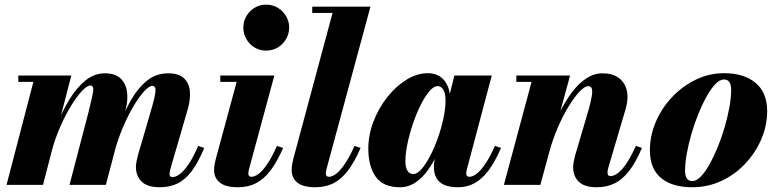

<svg xmlns="http://www.w3.org/2000/svg" viewBox="-20 -778 3276 808"><path d="M653.5 10Q599.5 10 575.8 -14Q552 -38 552 -74.5Q552 -85.5 554.8 -99.8Q557.5 -114 560.5 -125L614 -308Q631.5 -367.5 634.2 -392Q637 -416.5 620.5 -416.5Q607.5 -416.5 586.8 -394Q566 -371.5 542.5 -332.2Q519 -293 497.2 -241.8Q475.5 -190.5 460 -133H446Q461 -190 482.2 -249.2Q503.5 -308.5 532.2 -358.5Q561 -408.5 599.2 -439Q637.5 -469.5 687 -469.5Q732.5 -469.5 754.2 -448.8Q776 -428 779 -394Q782 -360 770.5 -319.5L697.5 -68.5Q696 -63 694.8 -56.8Q693.5 -50.5 693.5 -44.5Q693.5 -39.5 696.5 -36Q699.5 -32.5 705.5 -32.5Q718 -32.5 735 -44.2Q752 -56 772 -84.5Q792 -113 814 -164L839.5 -155.5Q814 -94 786.8 -57.8Q759.5 -21.5 727 -5.8Q694.5 10 653.5 10ZM7.5 0 120.5 -433.5H57V-460H280L161 0ZM272.5 0 353 -308Q368 -368.5 372 -393.2Q376 -418 359.5 -418Q346.5 -418 325 -395.2Q303.5 -372.5 279.2 -333Q255 -293.5 232.5 -242Q210 -190.5 195 -133H180.5Q196 -190 218.5 -249Q241 -308 271.2 -358Q301.5 -408 339 -438.8Q376.5 -469.5 422 -469.5Q463.5 -469.5 486.2 -448.8Q509 -428 514.2 -394Q519.5 -360 509.5 -319.5L425.5 0Z M982 10Q929 10 905 -9.8Q881 -29.5 881 -61.5Q881 -77.5 883.8 -89.8Q886.5 -102 888.5 -110.5L976 -433.5H907V-460H1134.5L1028 -66.5Q1027 -62.5 1026 -57.5Q1025 -52.5 1025 -48Q1025 -41.5 1028 -37.8Q1031 -34 1038.5 -34Q1051 -34 1067.2 -45.5Q1083.5 -57 1103.2 -85.2Q1123 -113.5 1145.5 -164L1171.5 -155.5Q1146 -96.5 1118 -60Q1090 -23.5 1057 -6.8Q1024 10 982 10ZM1100 -565Q1072.5 -565 1050.8 -578.5Q1029 -592 1016.5 -614.2Q1004 -636.5 1004 -662Q1004 -687.5 1016.5 -709.5Q1029 -731.5 1050.8 -745Q1072.5 -758.5 1100 -758.5Q1127.5 -758.5 1149.5 -745Q1171.5 -731.5 1184.2 -709.5Q1197 -687.5 1197 -662Q1197 -636.5 1184.2 -614.2Q1171.5 -592 1149.5 -578.5Q1127.5 -565 1100 -565Z M1307.5 10Q1255 10 1231.2 -9.8Q1207.5 -29.5 1207.5 -61Q1207.5 -77 1210 -89.2Q1212.5 -101.5 1214.5 -110L1379.5 -723.5H1294V-750H1539L1354 -66.5Q1353 -62 1352 -57.5Q1351 -53 1351 -49.5Q1351 -34 1364.5 -34Q1377 -34 1393.2 -45.5Q1409.5 -57 1429.2 -85.2Q1449 -113.5 1472 -164L1497.5 -155.5Q1472 -96.5 1444.2 -60Q1416.5 -23.5 1383.2 -6.8Q1350 10 1307.5 10Z M1663 10Q1592 10 1561 -34.5Q1530 -79 1530 -152.5Q1530 -210 1551.5 -266.2Q1573 -322.5 1609.2 -368.5Q1645.5 -414.5 1690 -442.2Q1734.5 -470 1781 -470Q1809 -470 1830.2 -456.8Q1851.5 -443.5 1863.5 -416.8Q1875.5 -390 1875.5 -350Q1875.5 -329 1869.8 -294.5Q1864 -260 1852.5 -219.5Q1841 -179 1823.5 -138.5Q1806 -98 1782.5 -64.5Q1759 -31 1729 -10.5Q1699 10 1663 10ZM1719.5 -45.5Q1735.5 -45.5 1754 -66.5Q1772.5 -87.5 1790.2 -121.8Q1808 -156 1822.8 -197.5Q1837.5 -239 1846.2 -280.5Q1855 -322 1855 -356Q1855 -374.5 1851 -387.8Q1847 -401 1839.5 -408.2Q1832 -415.5 1821.5 -415.5Q1805 -415.5 1786.5 -393.5Q1768 -371.5 1750.2 -336Q1732.5 -300.5 1718 -258Q1703.5 -215.5 1694.8 -173.8Q1686 -132 1686 -98.5Q1686 -74.5 1694.5 -60Q1703 -45.5 1719.5 -45.5ZM1908 10Q1855 10 1830.5 -11.8Q1806 -33.5 1806 -75Q1806 -84 1806.8 -91.2Q1807.5 -98.5 1808.5 -103.5L1824 -180L1851 -260.5L1865.5 -351.5L1892 -460H2049.5L1944 -62.5Q1942 -55 1942 -47.5Q1942 -42 1945.2 -38Q1948.5 -34 1955.5 -34Q1968 -34 1984.2 -45.5Q2000.5 -57 2020.2 -85.2Q2040 -113.5 2063 -164L2088.5 -155.5Q2063 -96.5 2035.5 -60Q2008 -23.5 1976.5 -6.8Q1945 10 1908 10Z M2491 10Q2439.5 10 2415.8 -13.2Q2392 -36.5 2392 -74Q2392 -85 2394.8 -99.2Q2397.5 -113.5 2400.5 -124.5L2456 -312.5Q2467 -351.5 2470.5 -374Q2474 -396.5 2470.2 -406Q2466.5 -415.5 2455.5 -415.5Q2441.5 -415.5 2420.2 -393.8Q2399 -372 2375 -333.5Q2351 -295 2328.5 -243.8Q2306 -192.5 2290 -133H2273Q2284.5 -178 2301.8 -225.2Q2319 -272.5 2341.2 -316Q2363.5 -359.5 2390.5 -394.2Q2417.5 -429 2449 -449.2Q2480.5 -469.5 2515.5 -469.5Q2557.5 -469.5 2583.8 -450.2Q2610 -431 2617.8 -397Q2625.5 -363 2613 -319.5L2540 -72.5Q2539 -68.5 2537.8 -62.8Q2536.5 -57 2536.5 -53Q2536.5 -45 2539.5 -41Q2542.5 -37 2549 -37Q2572 -37 2599 -67.2Q2626 -97.5 2656 -164L2681.5 -155.5Q2655.5 -94 2627 -57.8Q2598.5 -21.5 2565.2 -5.8Q2532 10 2491 10ZM2100.5 0 2217 -433.5H2153V-460H2379L2254 0Z M2893 10Q2809 10 2762 -28.8Q2715 -67.5 2715 -146Q2715 -207.5 2740 -265.5Q2765 -323.5 2808.5 -369.5Q2852 -415.5 2908.2 -442.8Q2964.5 -470 3027 -470Q3111 -470 3159.8 -429.2Q3208.5 -388.5 3208.5 -310Q3208.5 -250 3184.2 -193Q3160 -136 3117 -90Q3074 -44 3016.8 -17Q2959.5 10 2893 10ZM2893.5 -16Q2911 -16 2929.5 -35.2Q2948 -54.5 2966.2 -87.2Q2984.5 -120 3001 -160.5Q3017.5 -201 3030 -244.2Q3042.5 -287.5 3049.8 -328Q3057 -368.5 3057 -400Q3057 -420.5 3049.8 -432Q3042.5 -443.5 3026.5 -443.5Q3009 -443.5 2990.5 -424.2Q2972 -405 2953.8 -372.2Q2935.5 -339.5 2919 -299Q2902.5 -258.5 2890 -215.2Q2877.5 -172 2870.2 -131.5Q2863 -91 2863 -59.5Q2863 -39 2870.2 -27.5Q2877.5 -16 2893.5 -16Z"/></svg>

Font: Bodoni Moda 9pt ExtraBold
Style: Italic
Weight: 800
Italic angle: -13°
Designer: Owen Earl
Foundry: indestructible type
Version: Version 2.004